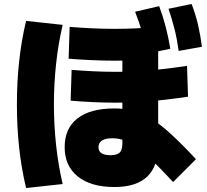

<svg xmlns="http://www.w3.org/2000/svg" viewBox="-20 -875 1040 965"><path d="M555 65Q437 65 371 12Q305 -41 305 -135Q305 -230 369.5 -280Q434 -330 555 -330Q607 -330 651 -318.5Q695 -307 740.5 -278.5Q786 -250 840 -200.5Q894 -151 965 -75L850 40Q789 -26 745 -68.5Q701 -111 667 -135.5Q633 -160 604 -170Q575 -180 545 -180Q475 -180 475 -135Q475 -95 535 -95Q569 -95 582 -108.5Q595 -122 595 -155V-658H775V-145Q775 -40 720 12.5Q665 65 555 65ZM557 -570Q499 -570 435.5 -573Q372 -576 325 -580L330 -740Q375 -736 437.5 -733Q500 -730 558 -730Q611 -730 664 -732.5Q717 -735 775 -741V-581Q717 -575 663.5 -572.5Q610 -570 557 -570ZM559 -359Q504 -359 442 -362Q380 -365 335 -369L340 -524Q384 -520 444.5 -517Q505 -514 560 -514Q643 -514 728.5 -521Q814 -528 920 -544L925 -389Q817 -373 730 -366Q643 -359 559 -359ZM717 -605Q707 -664 693.5 -713.5Q680 -763 659 -816L780 -844Q799 -793 812.5 -741.5Q826 -690 836 -630ZM878 -619Q870 -678 857.5 -727.5Q845 -777 827 -831L943 -855Q963 -803 975 -751.5Q987 -700 995 -640ZM111 70Q87 -32 76 -135Q65 -238 65 -350Q65 -462 76 -565Q87 -668 111 -770L295 -750Q273 -656 262 -555Q251 -454 251 -350Q251 -246 262 -145Q273 -44 295 50Z"/></svg>

Font: M PLUS 2 Black
Style: Regular
Weight: 900
Designer: Coji Morishita
Foundry: UNDERFOREST DESIGN
Version: Version 1.001